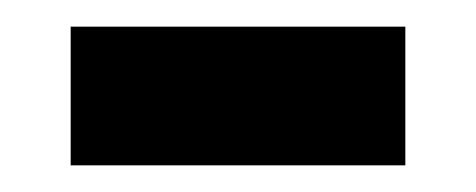

<svg xmlns="http://www.w3.org/2000/svg" viewBox="-20 -375 357 144"><path d="M33 -251V-355H284V-251Z"/></svg>

Font: Noto Sans Tamil SemiCondensed SemiBold
Style: Regular
Weight: 600
Width: 4
Designer: Jelle Bosma - Monotype Design Team
Foundry: Monotype Imaging Inc.
Version: Version 2.004; ttfautohint (v1.8.4.7-5d5b)